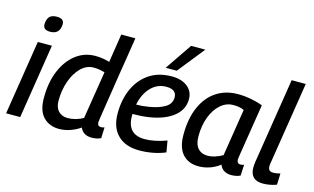

<svg xmlns="http://www.w3.org/2000/svg" viewBox="-94 -1061 2197 1342"><g transform="rotate(15 1004.5 -390.0)"><path d="M185 -744Q237 -744 237 -704Q235 -630 165 -630Q113 -630 114 -671Q115 -706 131 -725Q147 -744 185 -744ZM16 0 101 -539H203L118 0Z M637 10Q574 10 553 -41Q525 -20 483.5 -5Q442 10 401 10Q330 10 286.5 -35Q243 -80 243 -172Q243 -287 279 -371.5Q315 -456 376.5 -502.5Q438 -549 515 -549Q547 -549 572 -544.5Q597 -540 619 -534L651 -740H753Q745 -685 734 -618Q723 -551 712 -481Q701 -411 691 -345.5Q681 -280 672.5 -227Q664 -174 659.5 -142Q655 -110 655 -107Q655 -78 681 -78Q695 -78 706 -83L703 -4Q673 10 637 10ZM439 -79Q468 -79 498 -87.5Q528 -96 551 -110L606 -455Q589 -460 569.5 -463.5Q550 -467 525 -467Q474 -467 433.5 -427Q393 -387 370 -321.5Q347 -256 347 -180Q347 -131 372.5 -105Q398 -79 439 -79Z M1169 -26Q1127 -8 1078 1Q1029 10 981 10Q880 10 824.5 -45.5Q769 -101 769 -201Q769 -302 804.5 -380.5Q840 -459 907 -504Q974 -549 1070 -549Q1140 -549 1182.5 -515.5Q1225 -482 1225 -425Q1225 -351 1163.5 -301Q1102 -251 993 -233Q961 -228 929.5 -226Q898 -224 870 -224Q870 -218 870 -211Q870 -76 998 -76Q1031 -76 1071 -84Q1111 -92 1155 -108ZM1051 -469Q986 -469 940 -421.5Q894 -374 878 -294Q900 -294 922.5 -296Q945 -298 968 -302Q1041 -314 1083 -340Q1125 -366 1125 -411Q1125 -469 1051 -469ZM1011 -596 1143 -790H1246L1091 -596Z M1645 10Q1616 10 1594 -3.5Q1572 -17 1563 -43Q1531 -18 1491.5 -4Q1452 10 1409 10Q1336 10 1294 -37Q1252 -84 1252 -176Q1252 -293 1288.5 -376.5Q1325 -460 1391.5 -504.5Q1458 -549 1549 -549Q1596 -549 1645 -539.5Q1694 -530 1728 -516Q1709 -396 1696.5 -318Q1684 -240 1677 -195.5Q1670 -151 1667 -132Q1664 -113 1664 -110Q1664 -78 1690 -78Q1704 -78 1716 -83L1712 -4Q1685 10 1645 10ZM1560 -111 1614 -452Q1598 -460 1578.5 -463.5Q1559 -467 1537 -467Q1485 -467 1444 -431Q1403 -395 1379.5 -333Q1356 -271 1356 -193Q1356 -136 1381.5 -107Q1407 -78 1451 -78Q1478 -78 1507.5 -87.5Q1537 -97 1560 -111Z M1884 -740H1986L1894 -158Q1892 -147 1890.5 -137Q1889 -127 1889 -117Q1889 -103 1897 -92.5Q1905 -82 1928 -82Q1939 -82 1951 -84Q1963 -86 1977 -90L1974 -8Q1953 0 1927.5 5Q1902 10 1876 10Q1828 10 1805.5 -13.5Q1783 -37 1783 -80Q1783 -91 1784 -103.5Q1785 -116 1787 -127Z"/></g></svg>

Font: Georama Medium
Style: Italic
Weight: 500
Italic angle: -9°
Designer: Jean-Baptiste Levee
Foundry: Production Type
Version: Version 1.000